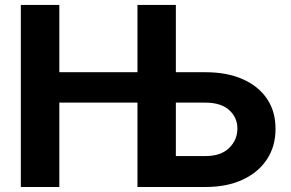

<svg xmlns="http://www.w3.org/2000/svg" viewBox="-20 -747 1161 767"><path d="M63.2 0V-727.3H217V-458.5H529.1V-727.3H682.5V-458.5H800.8Q887.1 -458.5 949.9 -430.6Q1012.8 -402.7 1046.9 -351.9Q1081 -301.1 1080.6 -232.2Q1081 -163.7 1046.9 -111.3Q1012.8 -58.9 949.9 -29.5Q887.1 0 800.8 0H529.1V-337H217V0ZM682.5 -337V-123.6H800.8Q862.9 -123.6 895.8 -156.2Q928.6 -188.9 928.3 -233.7Q928.6 -277 895.8 -307Q862.9 -337 800.8 -337Z"/></svg>

Font: Inter UI
Style: Bold
Weight: 700
Designer: Rasmus Andersson
Foundry: rsms
Version: 3.2;8d6f07862